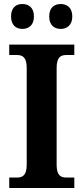

<svg xmlns="http://www.w3.org/2000/svg" viewBox="-20 -936 415 956"><path d="M283 -792C311 -792 340 -809 340 -854C340 -900 311 -916 283 -916C252 -916 225 -900 225 -854C225 -809 252 -792 283 -792ZM91 -792C121 -792 149 -809 149 -854C149 -900 121 -916 91 -916C62 -916 35 -900 35 -854C35 -809 62 -792 91 -792ZM26 0H350V-52H310C283 -52 262 -62 262 -115V-598C262 -652 283 -662 310 -662H350V-714H26V-662H65C91 -662 113 -652 113 -598V-115C113 -62 91 -52 65 -52H26Z"/></svg>

Font: Noto Serif Bengali SemiCondensed
Style: Bold
Weight: 700
Width: 4
Designer: Juan Bruce, Universal Thirst, Indian Type Foundry and the Monotype Design Team.
Foundry: Monotype Imaging Inc.
Version: Version 2.003